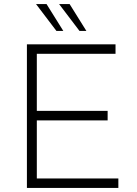

<svg xmlns="http://www.w3.org/2000/svg" viewBox="-20 -929 679 949"><path d="M113 -710H551V-663H162V-381H512V-334H162V-47H565V0H113ZM158 -909H210L293 -776H259ZM272 -909H324L407 -776H373Z"/></svg>

Font: Josefin Sans Thin Light
Style: Regular
Weight: 300
Version: Version 2.000